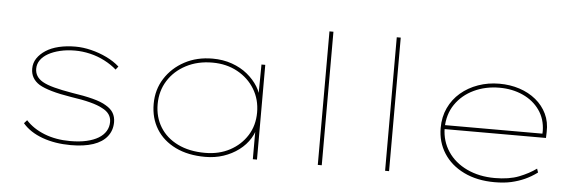

<svg xmlns="http://www.w3.org/2000/svg" viewBox="-48 -895 3189 1060"><g transform="rotate(5 1546.0 -365.0)"><path d="M371 10Q283 10 213 -15.5Q143 -41 103 -88L119 -106Q159 -62 222.5 -37Q286 -12 365 -12Q417 -12 456 -21Q495 -30 521.5 -46Q548 -62 562 -85Q576 -108 576 -136Q576 -184 525 -209Q500 -223 456 -234.5Q412 -246 349 -255Q286 -265 241 -278Q196 -291 171 -306Q147 -321 134.5 -342.5Q122 -364 122 -392Q122 -424 139 -449.5Q156 -475 186 -494.5Q216 -514 258 -524Q300 -534 350 -534Q392 -534 437 -523Q482 -512 523.5 -492Q565 -472 595 -445L581 -427Q553 -452 514.5 -472Q476 -492 433.5 -502Q391 -512 350 -512Q305 -512 267 -503Q229 -494 201.5 -478.5Q174 -463 159 -441.5Q144 -420 144 -394Q144 -372 154.5 -354.5Q165 -337 187 -324Q211 -310 252.5 -299Q294 -288 353 -278Q421 -268 469 -255.5Q517 -243 544 -226Q572 -210 585 -188Q598 -166 598 -137Q598 -91 571.5 -57.5Q545 -24 494.5 -7Q444 10 371 10Z M1116 10Q1020 10 950.5 -24Q881 -58 844 -118Q807 -178 807 -257Q807 -336 847 -398.5Q887 -461 955 -497.5Q1023 -534 1110 -534Q1168 -534 1217.5 -516.5Q1267 -499 1303.5 -469Q1340 -439 1362.5 -402.5Q1385 -366 1388 -329H1379L1381 -525H1402V0H1379V-186L1391 -201Q1386 -155 1362.5 -116.5Q1339 -78 1301 -49.5Q1263 -21 1216 -5.5Q1169 10 1116 10ZM1113 -12Q1190 -12 1250 -44Q1310 -76 1345 -131.5Q1380 -187 1380 -259Q1380 -331 1345.5 -388Q1311 -445 1250 -478.5Q1189 -512 1111 -512Q1029 -512 965 -478.5Q901 -445 865 -387.5Q829 -330 829 -257Q829 -186 863 -130.5Q897 -75 961 -43.5Q1025 -12 1113 -12Z M1739 0V-740H1761V0Z M2112 0V-740H2134V0Z M2719 10Q2622 10 2549 -25.5Q2476 -61 2436.5 -123Q2397 -185 2397 -263Q2397 -324 2420.5 -374Q2444 -424 2485.5 -459.5Q2527 -495 2582 -514.5Q2637 -534 2699 -534Q2759 -534 2811 -517Q2863 -500 2902 -468Q2941 -436 2962.5 -391.5Q2984 -347 2982 -291L2981 -258H2409V-280H2970L2959 -270L2960 -295Q2959 -361 2924.5 -410Q2890 -459 2831.5 -485.5Q2773 -512 2702 -512Q2624 -512 2560 -481.5Q2496 -451 2458 -395.5Q2420 -340 2419 -263Q2420 -191 2458 -134Q2496 -77 2564 -45Q2632 -13 2718 -13Q2798 -13 2852.5 -34.5Q2907 -56 2947 -85L2954 -64Q2920 -39 2885.5 -23.5Q2851 -8 2811.5 1Q2772 10 2719 10Z"/></g></svg>

Font: Lexend Peta Thin
Style: Regular
Weight: 250
Version: Version 1.007